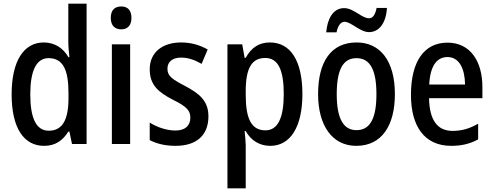

<svg xmlns="http://www.w3.org/2000/svg" viewBox="-20 -780 2673 1040"><path d="M219 10C280 10 320 -19 350 -67H356L370 0H449V-760H350V-552C350 -528 353 -499 356 -470H351C322 -520 276 -550 217 -550C109 -550 43 -450 43 -269C43 -88 108 10 219 10ZM244 -72C176 -72 144 -140 144 -269C144 -395 176 -465 243 -465C321 -465 351 -403 351 -275V-249C351 -130 318 -72 244 -72Z M637 -745C601 -745 580 -725 580 -683C580 -642 602 -621 637 -621C671 -621 692 -642 692 -683C692 -724 672 -745 637 -745ZM685 -540H586V0H685Z M1109 -150C1109 -235 1058 -274 983 -314C908 -353 887 -370 887 -408C887 -445 914 -468 961 -468C1002 -468 1037 -454 1072 -434L1105 -512C1060 -537 1014 -550 961 -550C858 -550 791 -495 791 -405C791 -320 837 -281 916 -240C994 -202 1011 -179 1011 -143C1011 -100 984 -73 930 -73C880 -73 827 -93 791 -116V-21C828 -2 873 10 931 10C1042 10 1109 -45 1109 -150Z M1442 -550C1383 -550 1341 -522 1311 -467H1305L1292 -540H1212V240H1311V8C1311 -12 1308 -40 1305 -70H1311C1338 -21 1384 10 1444 10C1552 10 1618 -91 1618 -270C1618 -454 1552 -550 1442 -550ZM1417 -466C1488 -466 1517 -398 1517 -270C1517 -142 1485 -74 1418 -74C1342 -74 1311 -136 1311 -266V-286C1311 -410 1343 -466 1417 -466Z M1747 -605H1803C1810 -641 1826 -662 1846 -662C1882 -662 1930 -606 1979 -606C2032 -606 2071 -653 2076 -737H2020C2013 -703 2001 -681 1979 -681C1939 -681 1896 -736 1844 -736C1782 -736 1753 -675 1747 -605ZM2119 -270C2119 -452 2038 -550 1912 -550C1773 -550 1703 -446 1703 -270C1703 -102 1778 10 1910 10C2050 10 2119 -103 2119 -270ZM1804 -270C1804 -399 1836 -465 1911 -465C1986 -465 2019 -399 2019 -270C2019 -141 1986 -75 1911 -75C1837 -75 1804 -143 1804 -270Z M2404 -549C2278 -549 2206 -448 2206 -266C2206 -99 2277 10 2424 10C2480 10 2526 -1 2570 -25V-110C2523 -83 2481 -71 2431 -71C2349 -71 2306 -130 2304 -248H2593V-308C2593 -450 2526 -549 2404 -549ZM2404 -471C2468 -471 2498 -407 2499 -322H2305C2310 -423 2346 -471 2404 -471Z"/></svg>

Font: Noto Sans Gujarati Condensed Medium
Style: Regular
Weight: 500
Width: 3
Designer: Jelle Bosma - Monotype Design Team, Universal Thirst
Foundry: Monotype Imaging Inc.
Version: Version 2.106